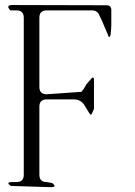

<svg xmlns="http://www.w3.org/2000/svg" viewBox="-20 -774 540 769"><path d="M407.2 -752.9Q424.8 -752.9 425.8 -735.4V-670.9L424.8 -654.3L422.9 -633.8Q417 -617.2 412.1 -634.8L387.7 -692.4L375 -718.8Q366.2 -732.4 349.6 -732.4H167Q137.7 -732.4 137.7 -703.1V-425.8Q137.7 -396.5 167 -396.5L305.7 -406.2L315.4 -418L326.2 -436.5L345.7 -459Q355.5 -469.7 356.4 -455.1V-441.4V-428.7V-377.9V-337.9L348.6 -320.3Q343.8 -309.6 337.9 -320.3L319.3 -350.6Q304.7 -376 275.4 -376H167Q137.7 -376 137.7 -346.7V-74.2Q137.7 -44.9 167 -44.9L188.5 -41Q210.9 -24.4 182.6 -24.4L23.4 -29.3Q1 -44.9 29.3 -44.9H45.9Q75.2 -44.9 75.2 -73.2V-703.1Q75.2 -732.4 45.9 -732.4H21.5Q1 -753.9 30.3 -753.9Z"/></svg>

Font: B2 Hana
Style: Regular
Weight: 500
Version: 2020-08-05; (max)